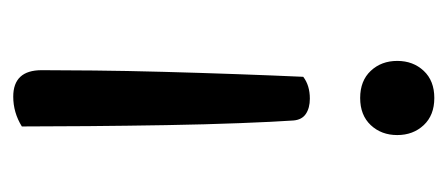

<svg xmlns="http://www.w3.org/2000/svg" viewBox="-213 -452 676 290"><g transform="rotate(-90 125.0 -307.0)"><path d="M154 -187Q141 -177 121 -177Q107 -177 98 -183Q89 -189 88 -202Q86 -231 84 -283Q82 -335 81 -394Q80 -453 79.5 -511.5Q79 -570 79 -612Q100 -625 124 -625Q164 -625 164 -582Q164 -552 163.5 -503Q163 -454 161.5 -398.5Q160 -343 158 -287Q156 -231 154 -187ZM122 -101Q148 -101 163 -85Q178 -69 178 -45Q178 -21 163 -5Q148 11 122 11Q96 11 81 -5Q66 -21 66 -45Q66 -69 81 -85Q96 -101 122 -101Z"/></g></svg>

Font: Baloo 2 Latin
Style: Regular
Weight: 400
Designer: Sarang Kulkarni and Ek Type
Foundry: Ek Type
Version: Version 1.001